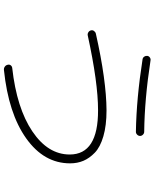

<svg xmlns="http://www.w3.org/2000/svg" viewBox="82 -884 835 1040"><g transform="rotate(90 500.0 -363.5)"><path d="M171.9 -420.9Q163.1 -418.9 154.8 -423.8Q146.5 -428.7 144 -438Q141.6 -447.3 147.5 -455.1Q153.3 -462.9 162.1 -464.8Q414.1 -521.5 577.1 -522.5Q659.2 -522.5 717.8 -505.4Q776.4 -488.3 806.6 -459Q836.9 -429.7 850.6 -397Q864.3 -364.3 864.3 -325.2Q864.3 -183.6 729 -87.4Q593.8 8.8 358.4 33.2Q348.6 34.2 340.3 28.3Q332 22.5 330.1 11.7Q328.1 2.9 333.5 -3.9Q338.9 -10.7 347.7 -11.7Q565.4 -36.1 690.9 -120.6Q816.4 -205.1 816.4 -323.2Q816.4 -477.5 576.2 -476.6Q426.8 -476.6 171.9 -420.9ZM307.6 -760.7Q517.6 -728.5 693.4 -726.6Q702.1 -726.6 709 -719.7Q715.8 -712.9 715.8 -704.1Q715.8 -695.3 709 -688.5Q702.1 -681.6 693.4 -681.6Q511.7 -684.6 299.8 -717.8Q291 -719.7 286.1 -727.1Q281.2 -734.4 282.2 -743.2Q283.2 -752 291 -757.3Q298.8 -762.7 307.6 -760.7Z"/></g></svg>

Font: Rounded-X Mgen+ 1mn light
Style: Regular
Weight: 200
Designer: [Source Han Sans]
Ryoko NISHIZUKA  (kana & ideographs); Paul D. Hunt (Latin, Greek & Cyrillic); Wenlong ZHANG  (bopomofo
Version: Version 1.059.20150602